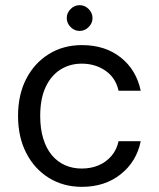

<svg xmlns="http://www.w3.org/2000/svg" viewBox="-20 -713 617 745"><path d="M298 12Q226 12 170 -22.5Q114 -57 82 -119Q50 -181 50 -263Q50 -346 82 -407.5Q114 -469 170 -503.5Q226 -538 298 -538Q388 -538 448.5 -490Q509 -442 526 -361H440Q429 -411 389.5 -438.5Q350 -466 297 -466Q251 -466 214.5 -443Q178 -420 157 -375Q136 -330 136 -263Q136 -213 148 -174.5Q160 -136 181.5 -110.5Q203 -85 232.5 -72Q262 -59 297 -59Q333 -59 362.5 -71.5Q392 -84 412.5 -108Q433 -132 440 -165H526Q510 -86 448.5 -37Q387 12 298 12ZM289 -593Q269 -593 254 -608Q239 -623 239 -643Q239 -663 254 -678Q269 -693 289 -693Q309 -693 324 -678Q339 -663 339 -643Q339 -623 324 -608Q309 -593 289 -593Z"/></svg>

Font: DM Sans 9pt
Style: Regular
Weight: 400
Designer: Colophon Foundry, Jonny Pinhorn
Foundry: Colophon Foundry
Version: Version 4.004;gftools[0.9.30]